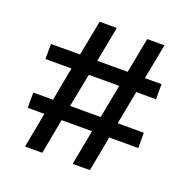

<svg xmlns="http://www.w3.org/2000/svg" viewBox="-124 -812 919 932"><g transform="rotate(20 335.5 -346.5)"><path d="M102 0 136 -181H50V-260H152L184 -433H50V-511H200L235 -693H324L289 -511H446L481 -693H570L535 -511H621V-433H519L486 -260H621V-181H471L437 0H348L382 -181H225L191 0ZM240 -260H398L431 -433H274Z"/></g></svg>

Font: Ubuntu Sans Medium
Style: Regular
Weight: 500
Designer: Dalton Maag Ltd
Foundry: Dalton Maag Ltd
Version: Version 1.006; ttfautohint (v1.8.4.7-5d5b)